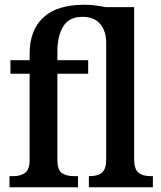

<svg xmlns="http://www.w3.org/2000/svg" viewBox="-20 -790 679 810"><path d="M20 -47H37Q67 -47 86 -61Q105 -75 105 -115V-479H24V-536H105V-564Q105 -662 162.5 -716Q220 -770 337 -770Q375 -770 425 -760H546V-118Q546 -77 563.5 -62Q581 -47 614 -47H625V0H355V-47H360Q393 -47 410.5 -62Q428 -77 428 -118V-609Q428 -659 402.5 -689Q377 -719 328 -719Q272 -719 247 -679Q222 -639 222 -570V-536H352V-479H222V-115Q222 -74 240.5 -60.5Q259 -47 291 -47H309V0H20Z"/></svg>

Font: Noto Serif NarrowSemiBold
Style: Regular
Weight: 600
Width: 4
Designer: Monotype Design Team
Foundry: Monotype Imaging Inc.
Version: Version 1.001